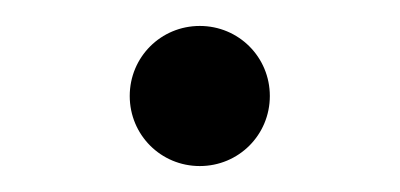

<svg xmlns="http://www.w3.org/2000/svg" viewBox="-20 -115 308 148"><path d="M134 13C164 13 188 -11 188 -41C188 -71 164 -95 134 -95C104 -95 80 -71 80 -41C80 -11 104 13 134 13Z"/></svg>

Font: Arima Koshi
Style: Regular
Weight: 400
Designer: Joana Correia and Natanael Gama
Foundry: NDISCOVER
Version: Version 1.019;PS 001.019;hotconv 1.0.88;makeotf.lib2.5.64775